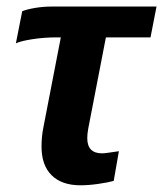

<svg xmlns="http://www.w3.org/2000/svg" viewBox="-20 -548 491 578"><path d="M151.9 -435.5Q112.3 -435.5 76.9 -429.9Q41.5 -424.3 27.8 -417.5L46.9 -514.2Q61 -520 85.9 -524.2Q110.8 -528.3 136.2 -528.3H451.2L433.1 -435.5H298.8L245.6 -160.6Q242.7 -144.5 242.7 -132.3Q242.7 -86.4 287.1 -86.4Q293.9 -86.4 305.4 -88.1Q316.9 -89.8 337.9 -92.8L322.3 -3.4Q304.7 1.5 275.9 5.6Q247.1 9.8 222.2 9.8Q166 9.8 135.5 -20.3Q105 -50.3 105 -106.9Q105 -137.2 110.8 -165.5L163.1 -435.5Z"/></svg>

Font: Arimo
Style: Bold Italic
Weight: 700
Italic angle: -12°
Designer: Steve Matteson
Foundry: Monotype Imaging Inc.
Version: Version 1.33